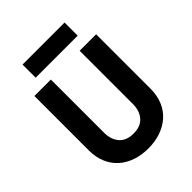

<svg xmlns="http://www.w3.org/2000/svg" viewBox="-251 -1022 1179 1179"><g transform="rotate(-45 338.5 -432.5)"><path d="M71 -700V-230Q71 -168 91 -121Q111 -74 147 -42Q183 -10 232 6.5Q281 23 339 23Q396 23 445 6.5Q494 -10 530.5 -42Q567 -74 587 -121Q607 -168 607 -230V-700H464V-239Q464 -179 432.5 -142.5Q401 -106 339 -106Q277 -106 245.5 -142.5Q214 -179 214 -239V-700ZM156 -774H521V-888H156Z"/></g></svg>

Font: Jost SemiBold
Style: Regular
Weight: 600
Version: Version 3.710